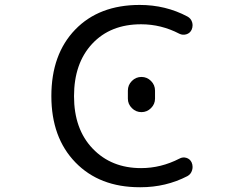

<svg xmlns="http://www.w3.org/2000/svg" viewBox="-20 -785 1040 794"><path d="M563.5 -684.6Q436.5 -684.6 361.3 -604Q286.1 -523.4 286.1 -387.2Q286.1 -251 363.3 -170.4Q440.4 -89.8 563.5 -89.8Q645.5 -89.8 721.7 -128.9Q735.4 -136.7 750.5 -132.3Q765.6 -127.9 772.5 -113.3Q776.4 -104.5 776.4 -94.7Q776.4 -87.9 774.4 -81.1Q769.5 -64.5 754.9 -56.6Q666 -10.7 561.5 -10.7Q559.6 -10.7 557.6 -10.7Q391.6 -10.7 292 -113.3Q192.4 -215.8 192.4 -387.7Q192.4 -560.5 291 -662.6Q389.6 -764.6 557.6 -764.6Q665 -764.6 754.9 -716.8Q769.5 -709 774.4 -693.4Q776.4 -686.5 776.4 -680.7Q776.4 -670.9 772.5 -662.1Q765.6 -647.5 750.5 -643.1Q735.4 -638.7 721.7 -645.5Q646.5 -684.6 563.5 -684.6ZM508.8 -377V-410.2Q508.8 -433.6 525.4 -450.2Q542 -466.8 564.9 -466.8Q587.9 -466.8 604.5 -450.2Q621.1 -433.6 621.1 -410.2V-377Q621.1 -354.5 604.5 -337.9Q587.9 -321.3 564.9 -321.3Q542 -321.3 525.4 -337.9Q508.8 -354.5 508.8 -377Z"/></svg>

Font: Rounded Mgen+ 1m regular
Style: Regular
Weight: 400
Designer: [Source Han Sans]
Ryoko NISHIZUKA  (kana & ideographs); Paul D. Hunt (Latin, Greek & Cyrillic); Wenlong ZHANG  (bopomofo
Version: Version 1.059.20150602